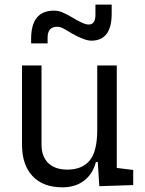

<svg xmlns="http://www.w3.org/2000/svg" viewBox="-20 -801 626 831"><path d="M250.5 9.8Q166.5 9.8 120.8 -38.8Q75.2 -87.4 75.2 -175.8V-517.6H159.7V-175.8Q159.7 -123.5 189 -95.2Q218.3 -66.9 271.5 -66.9Q335.4 -66.9 368.2 -106.4Q400.9 -146 400.9 -239.3V-517.6H485.4V-74.2L556.6 -65.4V0L409.7 4.9L403.3 -99.6H395Q381.3 -47.4 343.5 -18.8Q305.7 9.8 250.5 9.8ZM114.7 -613.3V-632.8Q114.7 -754.9 213.4 -754.9Q233.9 -754.9 252.2 -746.6Q270.5 -738.3 290 -727.1Q314.9 -711.9 333.3 -703.4Q351.6 -694.8 363.8 -694.8Q393.1 -694.8 393.1 -737.3V-781.2H463.4V-742.2Q463.4 -625 375.5 -625Q359.9 -625 338.9 -633.1Q317.9 -641.1 292 -655.8Q275.4 -665.5 259 -675.3Q242.7 -685.1 227.1 -685.1Q186 -685.1 186 -637.7V-613.3Z"/></svg>

Font: Cascadia Code PL SemiLight
Style: Regular
Weight: 350
Monospace: yes
Designer: Aaron Bell
Foundry: Saja Typeworks
Version: Version 2404.023; ttfautohint (v1.8.4)